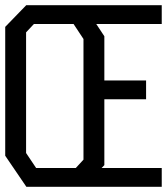

<svg xmlns="http://www.w3.org/2000/svg" viewBox="-20 -716 640 736"><path d="M80 -592 110 -624H262L300 -566.5V-104L270.5 -72H118.5L80 -129.5ZM380 -335.5H540V-407.5H380V-577L349 -624H600V-696H80.5L0 -613V-119L81 0H600V-72H369.5L380 -83Z"/></svg>

Font: Kode Mono
Style: Regular
Weight: 400
Monospace: yes
Designer: Isa Ozler
Foundry: Kadena LLC
Version: Version 1.000;gftools[0.9.28]